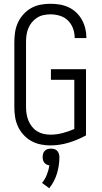

<svg xmlns="http://www.w3.org/2000/svg" viewBox="-20 -763 540 1018"><path d="M246 8Q296 8 344 -6.5Q392 -21 436 -45V-396H250V-340H374V-79Q344 -66 312 -57.5Q280 -49 248 -49Q229 -49 211 -53Q193 -57 177 -67Q161 -77 149.5 -91.5Q138 -106 131 -123Q124 -140 121 -158.5Q118 -177 118 -195V-540Q118 -559 120.5 -577Q123 -595 130 -612.5Q137 -630 149 -644.5Q161 -659 176.5 -669Q192 -679 210.5 -683Q229 -687 247 -687Q273 -687 297.5 -679.5Q322 -672 340 -654.5Q358 -637 367 -612.5Q376 -588 376 -563Q376 -563 376 -562.5Q376 -562 376 -561H438Q438 -562 438 -562.5Q438 -563 438 -564Q438 -589 432 -613Q426 -637 414 -658.5Q402 -680 384 -697Q366 -714 343.5 -724.5Q321 -735 296.5 -739Q272 -743 247 -743Q221 -743 194.5 -738Q168 -733 145 -720Q122 -707 104 -687Q86 -667 75 -643Q64 -619 60 -593Q56 -567 56 -540V-195Q56 -169 60 -143Q64 -117 75 -93Q86 -69 104 -49Q122 -29 145 -16Q168 -3 194 2.5Q220 8 246 8ZM241 235Q269 200 282 157Q295 114 295 70Q295 61 292 52Q289 43 283 36.5Q277 30 268 27.5Q259 25 250 25Q241 25 232.5 27.5Q224 30 217.5 36.5Q211 43 208.5 52Q206 61 206 70Q206 78 208 85.5Q210 93 215 99.5Q220 106 227.5 109.5Q235 113 242 114Q238 139 228.5 163Q219 187 203 207Z"/></svg>

Font: Iosevka SS09 Light
Style: Regular
Weight: 300
Monospace: yes
Designer: Belleve Invis
Foundry: Belleve Invis
Version: Version 5.2.1; ttfautohint (v1.8.3)